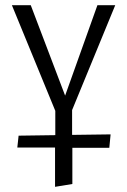

<svg xmlns="http://www.w3.org/2000/svg" viewBox="-20 -434 491 743"><path d="M193 137H47L52 91L194 89V-5L26 -414H99L232 -64L357 -414H426L259 -8V88L408 86L403 138H260V278L193 289Z"/></svg>

Font: LXGW Bright GB
Style: Regular
Weight: 400
Designer: Christian Thalmann (Catharsis Fonts)
Foundry: LXGW / Christian Thalmann (Catharsis Fonts) / Fontworks Inc.
Version: Version 5.510